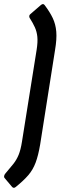

<svg xmlns="http://www.w3.org/2000/svg" viewBox="-54 -741 293 928"><path d="M5 163 -33 118Q-35 114 -34 109.5Q-33 105 -30 100Q-7 73 9.5 52.5Q26 32 36 7.5Q46 -17 52 -55L123 -500Q129 -538 126.5 -563Q124 -588 114.5 -609Q105 -630 89 -655Q87 -659 87.5 -664Q88 -669 93 -673L144 -717Q155 -726 162 -716Q187 -683 201 -653.5Q215 -624 218 -588Q221 -552 212 -499L140 -42Q131 11 118 45.5Q105 80 82.5 106Q60 132 23 162Q13 171 5 163Z"/></svg>

Font: Sofia Sans Extra Condensed
Style: Bold Italic
Weight: 700
Italic angle: -9°
Designer: Botio Nikoltchev, Ani Petrova
Foundry: lettersoup
Version: Version 4.101